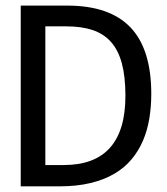

<svg xmlns="http://www.w3.org/2000/svg" viewBox="-20 -658 590 678"><path d="M514.2 -326.2C514.2 -431.6 489.7 -510 440.7 -561.3C391.7 -612.5 317.4 -638.2 217.8 -638.2H53.2V0H189.9C230.6 0 266.9 -3.8 298.8 -11.5C330.7 -19.1 358.7 -29.9 382.8 -43.9C406.9 -57.9 427.2 -74.8 443.8 -94.5C460.4 -114.2 474 -136.1 484.4 -160.2C494.8 -184.2 502.4 -210.3 507.1 -238.3C511.8 -266.3 514.2 -295.6 514.2 -326.2ZM422.9 -319.8C422.9 -156.7 350.3 -75.2 205.1 -75.2H140.1V-564.9H214.8C250 -564.9 280.6 -560.6 306.6 -552C332.7 -543.4 354.3 -529.5 371.6 -510.3C388.8 -491 401.7 -465.8 410.2 -434.6C418.6 -403.3 422.9 -365.1 422.9 -319.8Z"/></svg>

Font: CodeNewRoman Nerd Font Mono
Style: Regular
Weight: 400
Monospace: yes
Designer: Sam Radian
Foundry: Code New Roman
Version: Version 2.00 November 29, 2014;Nerd Fonts 3.2.1